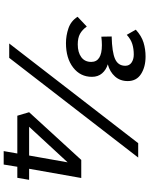

<svg xmlns="http://www.w3.org/2000/svg" viewBox="96 -876 810 1042"><g transform="rotate(90 501.0 -355.0)"><path d="M397 -449Q397 -386 346.5 -347Q296 -308 214 -308Q173 -308 133.5 -321.5Q94 -335 71 -371L124 -421Q142 -396 164 -384Q186 -372 221 -372Q264 -372 290 -391Q316 -410 316 -445Q316 -503 225 -503Q204 -503 179 -500L178 -556Q263 -558 300 -574.5Q337 -591 337 -630Q337 -652 319.5 -664Q302 -676 276 -676Q245 -676 219 -668Q193 -660 169 -638L141 -687Q175 -718 211 -729Q247 -740 287 -740Q343 -740 381.5 -715.5Q420 -691 420 -643Q420 -602 395 -574Q370 -546 329 -535Q359 -526 378 -504Q397 -482 397 -449ZM757 -700H835L294 0H216ZM813 -44H608L589 -108L848 -391H946L896 -108H956L945 -44H885L873 30H800ZM824 -108 861 -317 668 -108Z"/></g></svg>

Font: KoHo SemiBold
Style: Italic
Weight: 600
Italic angle: -10°
Version: Version 1.000; ttfautohint (v1.6)